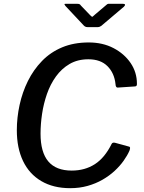

<svg xmlns="http://www.w3.org/2000/svg" viewBox="-20 -974 752 1004"><path d="M444 -752Q517 -752 573.5 -722.5Q630 -693 663 -644.5Q696 -596 696 -536Q697 -522 685 -522L595 -516Q585 -516 584 -534Q578 -592 542 -628Q506 -664 442 -664Q386 -664 344 -639.5Q302 -615 272.5 -574Q243 -533 225.5 -482.5Q208 -432 200 -378.5Q192 -325 192 -275Q192 -178 232.5 -130Q273 -82 355 -82Q424 -82 476 -115.5Q528 -149 564 -222Q569 -231 583 -227L656 -207Q664 -205 657 -186Q646 -161 626.5 -133.5Q607 -106 579.5 -80.5Q552 -55 516.5 -34.5Q481 -14 438.5 -2Q396 10 347 10Q259 10 196 -27Q133 -64 100.5 -132Q68 -200 68 -293Q68 -359 82.5 -425.5Q97 -492 126 -550.5Q155 -609 199.5 -655Q244 -701 305 -726.5Q366 -752 444 -752ZM537 -949Q542 -954 546.5 -954Q551 -954 557 -954H624Q632 -954 633.5 -950Q635 -946 628 -939L510 -839Q506 -836 501 -834Q496 -832 488 -832H439Q429 -832 423.5 -836Q418 -840 414 -845L322 -943Q318 -949 317 -951.5Q316 -954 322 -954H385Q392 -954 396 -952Q400 -950 403 -945L452 -894Q461 -884 464.5 -887Q468 -890 478 -899Z"/></svg>

Font: Libre Franklin Thin Medium
Style: Italic
Weight: 500
Italic angle: -8°
Version: Version 3.000